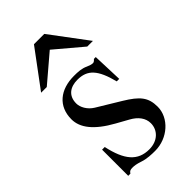

<svg xmlns="http://www.w3.org/2000/svg" viewBox="-213 -740 815 815"><g transform="rotate(-45 194.5 -332.0)"><path d="M156 -301C128 -318 113 -347 113 -369C113 -416 145 -437 188 -437C248 -437 278 -404 301 -314H316L311 -450H300C292 -441 288 -440 284 -440C277 -440 267 -443 256 -448C235 -458 213 -459 189 -459C107 -459 51 -415 51 -336C51 -285 88 -237 171 -191L225 -161C258 -143 278 -117 278 -86C278 -45 246 -12 195 -12C126 -12 89 -56 68 -153H52V4H65C71 -6 77 -8 89 -8C100 -8 111 -7 135 1C158 9 187 10 208 10C284 10 348 -48 348 -115C348 -172 324 -199 260 -238ZM351 -507 226 -674H164L40 -507H74L195 -610L317 -507Z"/></g></svg>

Font: XITS Math
Style: Regular
Weight: 400
Designer: MicroPress Inc., with final additions and corrections provided by Coen Hoffman, Elsevier (retired)
Version: Version 1.302